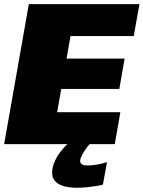

<svg xmlns="http://www.w3.org/2000/svg" viewBox="-67 -695 692 926"><path d="M72 -675H605.5L578 -521H273L254 -412.5H534L508.5 -266H228.5L208.5 -154H513.5L486.5 0H-47ZM302.5 210.5Q272 210.5 245.2 204Q218.5 197.5 201.5 181.5Q184.5 165.5 184.5 137.5Q184.5 112 195.8 86.2Q207 60.5 223.8 38.2Q240.5 16 258 0H365.5Q357 8.5 346.2 24Q335.5 39.5 327.5 55.2Q319.5 71 319.5 81.5Q319.5 91.5 327.8 97.2Q336 103 354.5 103Q371.5 103 390.8 100.2Q410 97.5 426 93.5Q442 89.5 449 87L429.5 195Q424 197.5 404.2 201Q384.5 204.5 357.8 207.5Q331 210.5 302.5 210.5Z"/></svg>

Font: Rudi
Style: Regular
Weight: 400
Italic angle: -10°
Designer: Tyler Finck
Foundry: Etcetera Type Company
Version: Version 1.111; ttfautohint (v1.8.4)